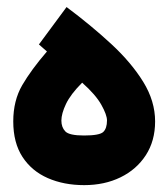

<svg xmlns="http://www.w3.org/2000/svg" viewBox="-20 -541 490 559"><path d="M173.8 -520.5Q245.1 -467.3 303.7 -413.1Q362.3 -358.9 397 -302.7Q431.6 -246.6 431.6 -187.5Q431.6 -130.9 404.5 -89.1Q377.4 -47.4 330.8 -24.7Q284.2 -2 225.1 -2Q166 -2 119.1 -22.5Q72.3 -43 45.4 -84.2Q18.6 -125.5 18.6 -187.5Q18.6 -248 44.7 -293Q70.8 -337.9 116.7 -391.1L93.3 -411.6ZM219.2 -300.3Q185.5 -266.6 172.1 -238.3Q158.7 -210 158.7 -189.9Q158.7 -170.4 170.2 -158.4Q181.6 -146.5 224.6 -146.5Q269.5 -146.5 280.5 -156.7Q291.5 -167 291.5 -190.4Q291.5 -206.5 275.1 -235.8Q258.8 -265.1 219.2 -300.3Z"/></svg>

Font: Vazir Black FD-WOL-UI
Style: Black-FD-WOL-UI
Weight: 900
Designer: Saber Rastikerdar
Foundry: Saber Rastikerdar
Version: Version 30.0.0